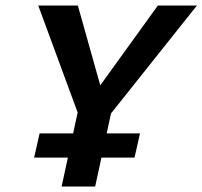

<svg xmlns="http://www.w3.org/2000/svg" viewBox="-20 -678 736 698"><path d="M352 -226 297 -302 554 -658H696ZM204 0 269 -300H391L326 0ZM276 -232 119 -658H263L363 -302ZM104 -105 124 -193H489L469 -105Z"/></svg>

Font: Ysabeau Office
Style: Bold Italic
Weight: 700
Italic angle: -12°
Designer: Christian Thalmann (Catharsis Fonts)
Version: Version 2.001;gftools[0.9.30]; featfreeze: tnum,lnum,ss02